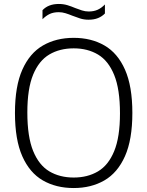

<svg xmlns="http://www.w3.org/2000/svg" viewBox="-20 -940 744 969"><path d="M352 9Q263 9 196.2 -29.5Q129.5 -68 92.5 -151.5Q55.5 -235 55.5 -370Q55.5 -505 92.8 -588.5Q130 -672 196.8 -710.5Q263.5 -749 352 -749Q440.5 -749 507.2 -710.5Q574 -672 611 -588.2Q648 -504.5 648 -370Q648 -235.5 610.8 -151.8Q573.5 -68 506.8 -29.5Q440 9 352 9ZM352 -44Q422 -44 474.5 -75Q527 -106 556.2 -177Q585.5 -248 585.5 -367.5Q585.5 -490 556.2 -561.8Q527 -633.5 474.5 -664.8Q422 -696 352 -696Q281.5 -696 229 -665Q176.5 -634 147.2 -563.2Q118 -492.5 118 -372.5Q118 -250 147.2 -178.2Q176.5 -106.5 229 -75.2Q281.5 -44 352 -44ZM427 -840.5Q404 -840.5 383.8 -847Q363.5 -853.5 344.5 -861Q327.5 -868 310.8 -873.2Q294 -878.5 276.5 -878.5Q250.5 -878.5 231.5 -869.8Q212.5 -861 194.5 -843V-888.5Q209 -904 229.5 -912Q250 -920 277 -920Q300 -920 320.5 -913.8Q341 -907.5 359.5 -899.5Q376.5 -893 393.2 -887.5Q410 -882 427.5 -882Q453.5 -882 472.8 -890.8Q492 -899.5 509.5 -917.5V-872Q495 -857 474.8 -848.8Q454.5 -840.5 427 -840.5Z"/></svg>

Font: Encode Sans Condensed Thin Light
Style: Regular
Weight: 300
Version: Version 3.002